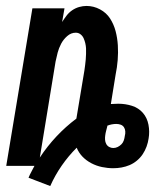

<svg xmlns="http://www.w3.org/2000/svg" viewBox="-20 -558 540 646"><path d="M149 68 76 40Q80 30 85.5 20Q91 10 96 0H1L89 -530H197L189 -484Q196 -495 204 -505.5Q212 -516 223 -523.5Q234 -531 246.5 -534.5Q259 -538 271 -538Q295 -538 316.5 -526.5Q338 -515 350.5 -495.5Q363 -476 369 -453Q375 -430 376.5 -405.5Q378 -381 376 -356Q374 -331 369 -307L353 -208Q359 -208 365.5 -208.5Q372 -209 378 -209Q402 -209 424 -202Q446 -195 460.5 -178.5Q475 -162 479.5 -138.5Q484 -115 480 -92Q478 -78 473 -64.5Q468 -51 460 -39Q452 -27 440.5 -17.5Q429 -8 416 -2.5Q403 3 389 5.5Q375 8 361 8Q342 8 323 4Q304 0 287 -9Q270 -18 257.5 -31Q245 -44 238 -61Q210 -33 187.5 -0.5Q165 32 149 68ZM114 -28Q139 -66 170 -99Q201 -132 237 -159L264 -321Q265 -330 266.5 -339.5Q268 -349 268.5 -358Q269 -367 269.5 -376.5Q270 -386 269.5 -395Q269 -404 267 -412.5Q265 -421 261.5 -429Q258 -437 251 -442.5Q244 -448 235 -448Q219 -448 206 -436.5Q193 -425 185.5 -410.5Q178 -396 174 -381Q170 -366 167 -351ZM361 -60Q369 -60 376 -63.5Q383 -67 388.5 -72.5Q394 -78 396.5 -85.5Q399 -93 400 -101Q402 -108 401.5 -116Q401 -124 397 -130Q393 -136 386 -138.5Q379 -141 371 -141Q364 -141 356 -139.5Q348 -138 341 -135V-133Q339 -125 337 -117.5Q335 -110 334 -102Q333 -95 333.5 -87.5Q334 -80 337.5 -73.5Q341 -67 347.5 -63.5Q354 -60 361 -60Z"/></svg>

Font: Iosevka Curly XBdObl
Style: Regular
Weight: 800
Italic angle: -9°
Monospace: yes
Designer: Belleve Invis
Foundry: Belleve Invis
Version: Version 11.1.0; ttfautohint (v1.8.3)